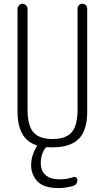

<svg xmlns="http://www.w3.org/2000/svg" viewBox="-20 -750 540 990"><path d="M168 -1Q70.3 -33.2 70.3 -174.8V-704.1Q70.3 -713.9 78.1 -722.2Q85.9 -730.5 96.2 -730.5Q106.4 -730.5 114.3 -722.2Q122.1 -713.9 122.1 -704.1V-184.6Q122.1 -102.5 152.3 -67.9Q182.6 -33.2 251 -33.2Q319.3 -33.2 349.6 -67.9Q379.9 -102.5 379.9 -184.6V-705.1Q379.9 -715.8 386.7 -723.1Q393.6 -730.5 404.8 -730.5Q416 -730.5 422.9 -723.1Q429.7 -715.8 429.7 -705.1V-174.8Q429.7 -78.1 386.2 -34.2Q342.8 9.8 250 9.8Q232.4 9.8 222.7 8.8Q216.8 8.8 213.9 12.7Q189.5 48.8 190.4 91.8Q190.4 131.8 215.8 153.3Q241.2 174.8 288.1 174.8Q325.2 174.8 358.4 163.1Q365.2 160.2 372.1 165Q378.9 169.9 378.9 177.7Q378.9 202.1 356.4 209Q318.4 219.7 282.2 219.7Q205.1 219.7 172.9 185.1Q140.6 150.4 140.6 101.6Q140.6 50.8 169.9 4.9Q171.9 1 168 -1Z"/></svg>

Font: Rounded-L Mgen+ 1mn light
Style: Regular
Weight: 200
Designer: [Source Han Sans]
Ryoko NISHIZUKA  (kana & ideographs); Paul D. Hunt (Latin, Greek & Cyrillic); Wenlong ZHANG  (bopomofo
Version: Version 1.059.20150602